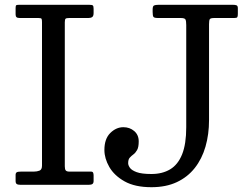

<svg xmlns="http://www.w3.org/2000/svg" viewBox="-20 -770 1034 800"><path d="M415 -145Q415 -110 435.5 -74.2Q456 -38.5 499.2 -14.2Q542.5 10 611 10Q671.5 10 716.5 -11Q761.5 -32 791.5 -70Q821.5 -108 836.2 -159Q851 -210 851 -270V-669Q851 -685.5 854.2 -690.2Q857.5 -695 873.5 -695H956.5Q966.5 -695 968.8 -698.5Q971 -702 971 -712V-736Q971 -746 965.2 -748Q959.5 -750 951 -750H641Q627.5 -750 621.8 -747.2Q616 -744.5 616 -730V-720Q616 -704 619.5 -699.5Q623 -695 638.5 -695H732.5Q749.5 -695 752.8 -688.8Q756 -682.5 756 -665.5V-240Q756 -170 738.8 -127Q721.5 -84 689 -64.5Q656.5 -45 611 -45Q570 -45 549.2 -52.8Q528.5 -60.5 521.2 -71Q514 -81.5 514 -90Q514 -106 520.8 -113.2Q527.5 -120.5 536 -126.8Q544.5 -133 551.2 -144.8Q558 -156.5 558 -181Q558 -208 539.2 -224Q520.5 -240 494 -240Q464 -240 439.5 -215.8Q415 -191.5 415 -145ZM250 -677Q250 -689.5 253.5 -692.2Q257 -695 269 -695H349Q358.5 -695 364.2 -699Q370 -703 370 -716V-733Q370 -744.5 366.8 -747.2Q363.5 -750 352 -750H60Q51.5 -750 48.2 -748.5Q45 -747 45 -737V-710Q45 -702 48.8 -698.5Q52.5 -695 62 -695H140Q151.5 -695 153.2 -691.5Q155 -688 155 -678V-80Q155 -63 144.5 -59Q134 -55 121 -55H68Q54 -55 49.5 -52Q45 -49 45 -41V-16Q45 -6.5 49.8 -3.2Q54.5 0 65 0H350Q360.5 0 365.2 -3.5Q370 -7 370 -16V-39Q370 -46 368 -50.5Q366 -55 359 -55H269Q258 -55 254 -59.8Q250 -64.5 250 -77Z"/></svg>

Font: Besley
Style: Regular
Weight: 400
Designer: Owen Earl
Foundry: indestructible type*
Version: Version 4.000